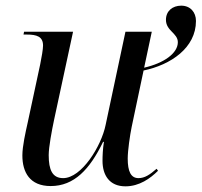

<svg xmlns="http://www.w3.org/2000/svg" viewBox="-20 -648 712 678"><path d="M423 10C472 10 511 -18 538 -45L533 -52C509 -31 491 -19 469 -19C442 -19 431 -43 431 -88C431 -116 439 -171 445 -200L487 -399C583 -419 672 -479 672 -574C672 -605 652 -628 620 -628C589 -628 566 -609 566 -578C566 -539 608 -531 608 -499C608 -460 559 -425 489 -409L516 -536H423L353 -207C338 -132 268 -19 203 -19C165 -19 152 -48 152 -100C152 -129 163 -187 171 -225L238 -536H65L63 -526H74C110 -526 132 -519 132 -487C132 -475 127 -445 122 -421L78 -216C70 -180 59 -132 59 -99C59 -40 85 9 159 9C242 9 297 -50 344 -147H347C343 -123 342 -97 342 -80C342 -30 366 10 423 10Z"/></svg>

Font: Noto Serif Display SemiCondensed
Style: Italic
Weight: 400
Width: 4
Italic angle: -12°
Designer: Monotype Design Team
Foundry: Monotype Imaging Inc.
Version: Version 2.009